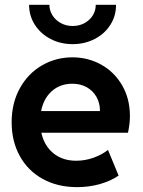

<svg xmlns="http://www.w3.org/2000/svg" viewBox="-20 -768 591 796"><path d="M28.3 -260.7Q28.3 -340.8 62.3 -402.1Q96.2 -463.4 153.8 -496.8Q211.4 -530.3 280.3 -530.3Q345.2 -530.3 399.7 -500Q454.1 -469.7 486.3 -414.3Q518.6 -358.9 518.6 -287.1Q518.6 -270.5 516.8 -255.1Q515.1 -239.7 510.7 -217.8H151.4Q163.1 -164.1 201.2 -132.8Q239.3 -101.6 295.9 -101.6Q333 -101.6 368.2 -114.3Q403.3 -127 427.7 -146.5L471.7 -40Q439.9 -18.1 395 -5.1Q350.1 7.8 299.8 7.8Q218.3 7.8 156.7 -26.4Q95.2 -60.5 61.8 -121.6Q28.3 -182.6 28.3 -260.7ZM394.5 -307.6Q394.5 -340.8 379.9 -366.5Q365.2 -392.1 339.4 -406.5Q313.5 -420.9 280.3 -420.9Q229.5 -420.9 195.1 -390.4Q160.6 -359.9 150.4 -307.6ZM100.6 -748H184.6Q185.1 -723.6 198 -703.6Q210.9 -683.6 232.9 -671.9Q254.9 -660.2 281.2 -660.2Q308.1 -660.2 329.8 -671.9Q351.6 -683.6 364.3 -703.6Q377 -723.6 377 -748H460.9Q461.4 -702.6 437.7 -665.3Q414.1 -627.9 372.6 -606.4Q331.1 -585 281.2 -585Q231 -585 189.7 -606.4Q148.4 -627.9 124.5 -665.3Q100.6 -702.6 100.6 -748Z"/></svg>

Font: Reddit Sans Fudge
Style: Bold
Weight: 700
Designer: Stephen Hutchings
Foundry: Reddit
Version: Version 1.013